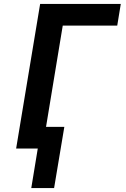

<svg xmlns="http://www.w3.org/2000/svg" viewBox="-20 -755 640 976"><path d="M139 201 172 0H62L184 -735H594L576 -625H299L214 -110H307L255 201Z"/></svg>

Font: Iosevka SS04 XBd Ex Obl
Style: Regular
Weight: 800
Width: 7
Italic angle: -9°
Monospace: yes
Designer: Belleve Invis
Foundry: Belleve Invis
Version: Version 19.0.0; ttfautohint (v1.8.4)